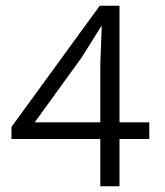

<svg xmlns="http://www.w3.org/2000/svg" viewBox="-20 -650 576 670"><path d="M328 -630H397V-223H501V-165H397V0H330V-165H20V-207ZM101 -223H330V-424L335 -558H333L264 -448Z"/></svg>

Font: Mukta Vaani Light
Style: Regular
Weight: 300
Designer: Noopur Datye, Girish Dalvi, Yashodeep Gholap, Pallavi Karambelkar
Foundry: Ek Type
Version: Version 2.538;PS 1.000;hotconv 16.6.51;makeotf.lib2.5.65220;